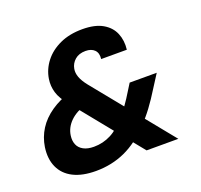

<svg xmlns="http://www.w3.org/2000/svg" viewBox="-125 -853 1055 1006"><g transform="rotate(-20 402.5 -350.5)"><path d="M531 0 231 -370Q194 -414 183 -451.5Q172 -489 178 -527Q186 -578 218.5 -620Q251 -662 305 -687Q359 -712 431 -712Q501 -712 543.5 -687.5Q586 -663 603 -622Q620 -581 614 -531H471Q475 -564 457.5 -581.5Q440 -599 408 -599Q371 -599 348.5 -579.5Q326 -560 321 -531Q317 -509 326 -484.5Q335 -460 358 -431L708 0ZM246 11Q170 11 120 -14.5Q70 -40 48.5 -87.5Q27 -135 36 -198Q44 -251 72 -295Q100 -339 148 -372Q196 -405 261 -425L313 -441L361 -349L317 -336Q257 -318 223.5 -285Q190 -252 184 -209Q180 -181 189 -159Q198 -137 221 -124.5Q244 -112 279 -112Q330 -112 374.5 -135Q419 -158 462 -210Q482 -232 502.5 -260.5Q523 -289 544 -324L569 -364H720L674 -292Q644 -243 613.5 -202Q583 -161 551 -129Q484 -57 409 -23Q334 11 246 11Z"/></g></svg>

Font: DM Sans 10pt Black
Style: Italic
Weight: 900
Italic angle: -10°
Version: Version 4.004;gftools[0.9.30]